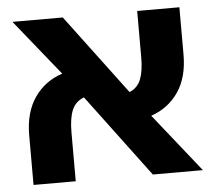

<svg xmlns="http://www.w3.org/2000/svg" viewBox="-47 -656 792 707"><g transform="rotate(-5 349.5 -302.5)"><path d="M49 0V-183Q49 -268 87 -323Q125 -378 190 -399L24 -605H210L431 -310Q461 -322 473 -352.5Q485 -383 485 -433V-605H641V-430Q641 -346 604 -292Q567 -238 503 -216L675 0H490L262 -305Q230 -293 217.5 -262.5Q205 -232 205 -181V0Z"/></g></svg>

Font: Noto Sans Hebrew Condensed ExtraBold
Style: Regular
Weight: 800
Width: 3
Designer: Monotype Design Team
Foundry: Monotype Imaging Inc.
Version: Version 2.004; ttfautohint (v1.8.4.7-5d5b)